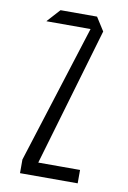

<svg xmlns="http://www.w3.org/2000/svg" viewBox="-79 -727 520 777"><g transform="rotate(10 180.5 -339.0)"><path d="M58 -624V-625L106 -678H256L250 -624ZM119 -37 59 -55V-56L256 -678L291 -623ZM59 0V-55H296V0Z"/></g></svg>

Font: Foldit Light
Style: Regular
Weight: 300
Version: Version 1.003